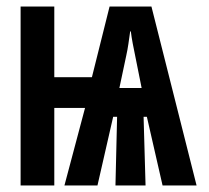

<svg xmlns="http://www.w3.org/2000/svg" viewBox="-20 -567 640 587"><path d="M43 0V-547H146V-331H261L315 -547H443L581 0H477L429 -210H419L425 0H333L338 -210H326L278 0H177L240 -237H146V0ZM345 -298H413L393 -398Q390 -412 386 -433Q382 -454 380 -471H378Q375 -450 372.5 -432.5Q370 -415 366 -397Z"/></svg>

Font: Noto Sans Mono
Style: Bold
Weight: 700
Designer: Monotype Design Team
Foundry: Monotype Imaging Inc.
Version: Version 2.014